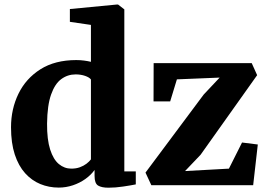

<svg xmlns="http://www.w3.org/2000/svg" viewBox="-20 -840 1210 871"><path d="M246.5 11Q202 11 163 -5Q124 -21 94 -54.2Q64 -87.5 47 -139.2Q30 -191 30 -262.5Q30 -345.5 63.8 -414.8Q97.5 -484 163.5 -525.8Q229.5 -567.5 326 -567.5Q344.5 -567.5 361.5 -565.2Q378.5 -563 392.5 -559.5V-727L297 -741V-799L510.5 -819.5H515.5L544 -797.5V-62.5H596V-3.5Q574 1 539 6.2Q504 11.5 472 11.5Q441 11.5 425 1.8Q409 -8 409 -42V-69Q393 -46.5 367.5 -28.2Q342 -10 310.8 0.5Q279.5 11 246.5 11ZM303.5 -75Q325 -75 342.2 -81.2Q359.5 -87.5 372.2 -97.2Q385 -107 392.5 -117V-479.5Q385.5 -489 366 -495.8Q346.5 -502.5 323 -502.5Q287 -502.5 258 -481.2Q229 -460 211.8 -411.2Q194.5 -362.5 193.5 -279.5Q193 -207 207.5 -161.8Q222 -116.5 247 -95.8Q272 -75 303.5 -75ZM976.5 -488 782.5 -480 752 -380H676.5L677 -553.5H1122L1146.5 -499L890 -138L819.5 -64L1018.5 -75L1078 -193.5L1149.5 -184.5L1128.5 0H666.5L640 -57L904 -411Z"/></svg>

Font: Merriweather 24pt ExtraBold
Style: Regular
Weight: 800
Version: Version 2.100